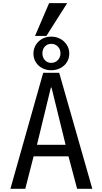

<svg xmlns="http://www.w3.org/2000/svg" viewBox="-20 -1180 640 1200"><path d="M250 -725H350L557 0H462L408 -203H190L138 0H45ZM390 -275 302 -633H298L211 -275ZM189 -845Q189 -874.5 203.5 -898.8Q218 -923 243.2 -937Q268.5 -951 300 -951Q331.5 -951 357.2 -937Q383 -923 398 -898.8Q413 -874.5 413 -845Q413 -815.5 398.2 -791.8Q383.5 -768 357.5 -754.5Q331.5 -741 300 -741Q268.5 -741 243.2 -754.5Q218 -768 203.5 -791.8Q189 -815.5 189 -845ZM358 -847Q358 -872.5 341.5 -889.2Q325 -906 300 -906Q276 -906 260.5 -889.2Q245 -872.5 245 -847Q245 -821.5 260.5 -804.2Q276 -787 300 -787Q324.5 -787 341.2 -804.2Q358 -821.5 358 -847ZM199 -955.5 287 -1160.5H400L270 -955.5Z"/></svg>

Font: JuliaMono
Style: Regular
Weight: 400
Monospace: yes
Designer: cormullion
Foundry: corm
Version: Version 0.055; ttfautohint (v1.8.4)